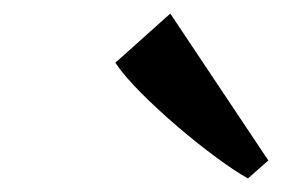

<svg xmlns="http://www.w3.org/2000/svg" viewBox="-20 -871 446 283"><path d="M345.5 -608Q326.5 -618.5 299 -638.8Q271.5 -659 242.2 -684Q213 -709 188.2 -733.8Q163.5 -758.5 150 -778.5L231 -851L375.5 -634.5Z"/></svg>

Font: Merriweather 60pt SemiBold
Style: Italic
Weight: 600
Italic angle: -7.8°
Version: Version 2.101